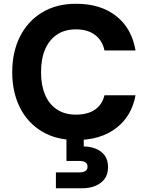

<svg xmlns="http://www.w3.org/2000/svg" viewBox="-20 -732 784 1020"><path d="M385 12Q279 12 203 -33.5Q127 -79 86 -160.5Q45 -242 45 -348Q45 -456 86 -537.5Q127 -619 203 -665.5Q279 -712 385 -712Q514 -712 597 -647Q680 -582 700 -464H535Q524 -517 485 -546.5Q446 -576 383 -576Q324 -576 282.5 -548Q241 -520 219.5 -469.5Q198 -419 198 -348Q198 -279 219.5 -228.5Q241 -178 282.5 -150.5Q324 -123 383 -123Q446 -123 484.5 -149.5Q523 -176 535 -226H700Q680 -115 597 -51.5Q514 12 385 12ZM277 268V184H399Q421 184 433 177Q445 170 445 153Q445 137 433 130Q421 123 399 123H333V-4H425V46Q456 46 486 57Q516 68 535 92Q554 116 554 156Q554 195 535 219.5Q516 244 485.5 256Q455 268 420 268Z"/></svg>

Font: DM Sans 16pt Black
Style: Regular
Weight: 900
Version: Version 4.004;gftools[0.9.30]